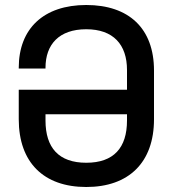

<svg xmlns="http://www.w3.org/2000/svg" viewBox="-20 -734 691 768"><path d="M325 14C495 14 596 -84 596 -257V-452C596 -620 496 -714 325 -714C155 -714 55 -620 55 -463V-460H162V-463C162 -556 216 -617 325 -617C433 -617 488 -556 488 -454V-375H55V-257C55 -84 155 14 325 14ZM162 -252V-277H488V-252C488 -143 435 -83 325 -83C215 -83 162 -143 162 -252Z"/></svg>

Font: Meta Space Medium
Style: Regular
Weight: 500
Designer: Meta Pool / Florian Karsten
Foundry: Meta Pool / Florian Karsten
Version: Version 2.000;Glyphs 3.1.1 (3137)